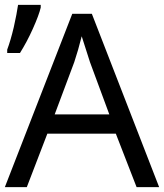

<svg xmlns="http://www.w3.org/2000/svg" viewBox="-20 -774 679 794"><path d="M9.8 -554.7H62.5C80.6 -583.5 98.6 -616.7 115.7 -654.8C132.8 -692.9 143.6 -722.2 148.4 -742.7V-753.9H54.7C51.3 -730 45.4 -699.7 37.1 -662.1C28.3 -624.5 19 -593.3 9.8 -568.8ZM638.2 0 359.9 -716.8H278.8L0 0H90.8L175.8 -221.2H459L544.9 0ZM206.1 -300.8 287.1 -517.1C297.9 -549.3 308.1 -585 317.9 -624L352.1 -517.1L432.1 -300.8Z"/></svg>

Font: Noto Reveo Sans
Style: Regular
Weight: 400
Designer: Monotype Design team
Foundry: Monotype Imaging Inc.
Version: Version 1.04